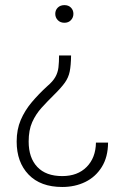

<svg xmlns="http://www.w3.org/2000/svg" viewBox="-20 -558 495 765"><path d="M228 187Q141.6 187 94 137.7Q46.4 88.4 46.4 5.9Q46.4 -42 62.7 -80.1Q79.1 -118.2 106.7 -150.9Q134.3 -183.6 168.5 -214.8Q190.4 -233.4 200.4 -251Q210.4 -268.6 212.9 -289.6Q215.3 -310.5 215.3 -336.9H263.2Q262.7 -297.4 257.8 -273.2Q252.9 -249 238.5 -228.8Q224.1 -208.5 194.8 -179.7Q168.5 -153.8 145.5 -128.4Q122.6 -103 108.4 -71.5Q94.2 -40 94.2 5.9Q94.2 70.8 128.7 107.2Q163.1 143.6 228 143.6Q289.1 143.6 325.2 107.2Q361.3 70.8 362.3 10.3H410.6Q410.2 67.9 385.5 107.4Q360.8 147 319.8 167Q278.8 187 228 187ZM236.8 -467.3Q220.2 -467.3 210.2 -477.8Q200.2 -488.3 200.2 -502.9Q200.2 -517.6 210.2 -527.6Q220.2 -537.6 236.8 -537.6Q252.9 -537.6 262.7 -527.6Q272.5 -517.6 272.5 -502.9Q272.5 -488.3 262.7 -477.8Q252.9 -467.3 236.8 -467.3Z"/></svg>

Font: Heebo ExtraLight
Style: Regular
Weight: 250
Designer: Oded Ezer
Foundry: Ezer Type House
Version: Version 3.100